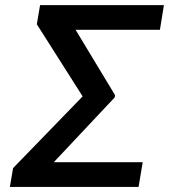

<svg xmlns="http://www.w3.org/2000/svg" viewBox="-20 -736 685 756"><path d="M541.9 -97.3 525.6 0H18.8L31.6 -74.2L305.4 -356.5L125 -640.6L137.8 -715.9H625.4L609.7 -618.6H277.7L432.9 -361.5L431.8 -352.6L191.8 -97.3Z"/></svg>

Font: Inter UI Medium
Style: Italic
Weight: 500
Italic angle: 9.39999°
Designer: Rasmus Andersson
Foundry: rsms
Version: 3.2;8d6f07862